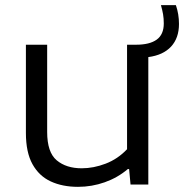

<svg xmlns="http://www.w3.org/2000/svg" viewBox="-20 -716 714 745"><path d="M282.5 9Q222.5 9 177 -12Q131.5 -33 106 -79Q80.5 -125 80.5 -200V-542.5H163V-204Q163 -125 200 -94Q237 -63 297 -63Q343 -63 390 -81Q437 -99 473 -137V-542.5H508.5Q560.5 -542.5 588 -562.2Q615.5 -582 615.5 -625Q615.5 -644 612.8 -660.2Q610 -676.5 604.5 -696H662.5Q674.5 -661 674.5 -623Q674.5 -568.5 643.8 -535.2Q613 -502 555.5 -494.5V0H486.5L481 -60H476Q436.5 -26.5 386.5 -8.8Q336.5 9 282.5 9Z"/></svg>

Font: Encode Sans Expanded
Style: Regular
Weight: 400
Width: 7
Designer: Multiple Designers
Foundry: Impallari Type
Version: Version 3.000; ttfautohint (v1.8.3) -l 8 -r 50 -G 200 -x 14 